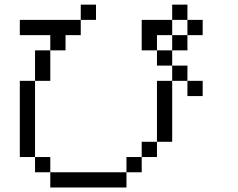

<svg xmlns="http://www.w3.org/2000/svg" viewBox="-20 -887 1040 840"><path d="M600 -800H733.3V-733.3H666.7V-666.7H600ZM600 -133.3H533.3V-200H600ZM600 -200V-266.7H666.7V-200ZM866.7 -800V-733.3H800V-800ZM266.7 -666.7H200V-733.3H66.7V-800H333.3V-733.3H266.7ZM866.7 -466.7H800V-533.3H866.7ZM533.3 -133.3V-66.7H200V-133.3ZM200 -133.3H133.3V-200H200ZM200 -666.7V-533.3H133.3V-666.7ZM800 -666.7H733.3V-733.3H800ZM800 -600V-533.3H733.3V-600ZM800 -800H733.3V-866.7H800ZM133.3 -200H66.7V-533.3H133.3ZM733.3 -266.7H666.7V-533.3H733.3ZM733.3 -666.7V-600H666.7V-666.7ZM400 -800H333.3V-866.7H400Z"/></svg>

Font: Galmuri14 Regular
Style: Regular
Weight: 400
Designer: Lee Minseo (quiple)
Version: Version 2.399;hotconv 1.1.1;makeotfexe 2.6.0 DEVELOPMENT